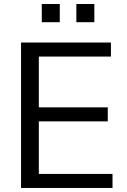

<svg xmlns="http://www.w3.org/2000/svg" viewBox="-20 -929 627 949"><path d="M84 -718.8H528.3V-649.4H171.9V-398.4H512.7V-329.1H171.9V-69.3H536.1V0H84ZM186.5 -819.3V-909.2H275.4V-819.3ZM357.4 -819.3V-909.2H446.3V-819.3Z"/></svg>

Font: Min Sans
Style: Regular
Weight: 400
Designer: Jinseong-Kim, NotoSansCJK, Nunito
Foundry: Jinseong-Kim
Version: Version 1.400;Glyphs 3.1.2 (3151)